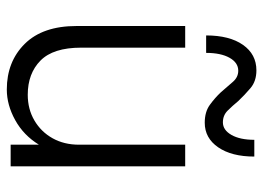

<svg xmlns="http://www.w3.org/2000/svg" viewBox="-122 -622 755 550"><g transform="rotate(90 255.0 -346.5)"><path d="M181 -704Q212 -704 232 -687Q252 -670 269 -652Q283 -635 296.5 -621.5Q310 -608 330 -608Q352 -608 366 -632.5Q380 -657 380 -698H428Q428 -633 401.5 -594.5Q375 -556 331 -556Q300 -556 280 -570.5Q260 -585 244 -602Q228 -620 214.5 -636Q201 -652 182 -652Q159 -652 145 -627Q131 -602 131 -560H81Q81 -627 108 -665.5Q135 -704 181 -704ZM116 -202Q116 -122 153 -85.5Q190 -49 251 -49Q292 -49 324.5 -68Q357 -87 375.5 -120Q394 -153 394 -196V-500H456V0H394V-81Q367 -37 323.5 -13Q280 11 236 11Q156 11 105 -40.5Q54 -92 54 -189V-500H116Z"/></g></svg>

Font: Overused Grotesk Book
Style: Regular
Weight: 350
Version: Version 0.003